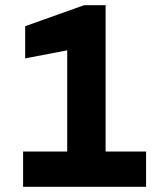

<svg xmlns="http://www.w3.org/2000/svg" viewBox="-20 -720 600 740"><path d="M69 0V-136H239V-526L77 -495V-619L304 -700H387V-136H543V0Z"/></svg>

Font: Rethink Sans ExtraBold
Style: Regular
Weight: 800
Designer: The Rethink Sans project authors (Hans Thiessen). DM Sans designed by Colophon Foundry.
Foundry: Rethink Communications LLC
Version: Version 1.001